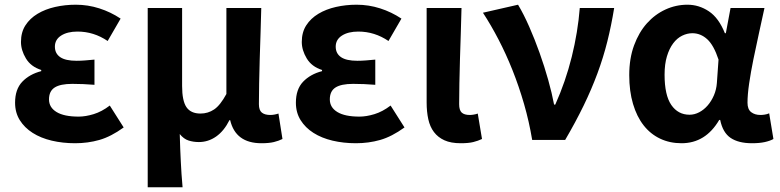

<svg xmlns="http://www.w3.org/2000/svg" viewBox="-20 -594 3311 815"><path d="M299 14Q246 14 199.5 3Q153 -8 118.5 -30Q84 -52 64 -84Q44 -116 44 -158Q44 -215 74.5 -247Q105 -279 155 -292V-297Q111 -311 90 -346Q69 -381 69 -416Q69 -457 88 -486.5Q107 -516 139.5 -535.5Q172 -555 214 -564.5Q256 -574 302 -574Q353 -574 401.5 -558.5Q450 -543 492 -515L437 -420Q378 -460 309 -460Q266 -460 239.5 -443Q213 -426 213 -396Q213 -367 235.5 -351.5Q258 -336 305 -336Q322 -336 341.5 -337.5Q361 -339 381 -341V-234Q357 -236 333.5 -237Q310 -238 287 -238Q236 -238 212 -222.5Q188 -207 188 -172Q188 -138 220 -118.5Q252 -99 314 -99Q343 -99 377.5 -109.5Q412 -120 446 -146L505 -53Q451 -14 402 0Q353 14 299 14Z M607 -560H753V-229Q753 -166 771.5 -139Q790 -112 831 -112Q863 -112 889 -129.5Q915 -147 941 -195V-560H1089Q1088 -509 1086 -453.5Q1084 -398 1082.5 -344Q1081 -290 1080 -240.5Q1079 -191 1079 -152Q1079 -126 1091.5 -116Q1104 -106 1127 -106Q1144 -106 1162 -112L1179 -4Q1163 4 1142.5 9Q1122 14 1090 14Q980 14 957 -84H954Q931 -38 897.5 -14.5Q864 9 824 9Q801 9 780.5 2.5Q760 -4 743 -25Q744 9 745 37.5Q746 66 747.5 92Q749 118 750.5 144.5Q752 171 755 201H607Z M1491 14Q1438 14 1391.5 3Q1345 -8 1310.5 -30Q1276 -52 1256 -84Q1236 -116 1236 -158Q1236 -215 1266.5 -247Q1297 -279 1347 -292V-297Q1303 -311 1282 -346Q1261 -381 1261 -416Q1261 -457 1280 -486.5Q1299 -516 1331.5 -535.5Q1364 -555 1406 -564.5Q1448 -574 1494 -574Q1545 -574 1593.5 -558.5Q1642 -543 1684 -515L1629 -420Q1570 -460 1501 -460Q1458 -460 1431.5 -443Q1405 -426 1405 -396Q1405 -367 1427.5 -351.5Q1450 -336 1497 -336Q1514 -336 1533.5 -337.5Q1553 -339 1573 -341V-234Q1549 -236 1525.5 -237Q1502 -238 1479 -238Q1428 -238 1404 -222.5Q1380 -207 1380 -172Q1380 -138 1412 -118.5Q1444 -99 1506 -99Q1535 -99 1569.5 -109.5Q1604 -120 1638 -146L1697 -53Q1643 -14 1594 0Q1545 14 1491 14Z M1936 14Q1894 14 1866.5 1.5Q1839 -11 1822 -33.5Q1805 -56 1798 -88Q1791 -120 1791 -159V-560H1939Q1938 -509 1936 -453.5Q1934 -398 1932.5 -344Q1931 -290 1930 -240.5Q1929 -191 1929 -152Q1929 -126 1940 -116Q1951 -106 1974 -106Q1981 -106 1990.5 -107.5Q2000 -109 2008 -112L2026 -4Q2009 4 1989 9Q1969 14 1936 14Z M2239 0Q2226 -78 2204.5 -152.5Q2183 -227 2155.5 -296Q2128 -365 2096 -426.5Q2064 -488 2030 -540L2179 -574Q2203 -534 2226.5 -480.5Q2250 -427 2270.5 -369.5Q2291 -312 2307 -255Q2323 -198 2332 -150H2337Q2381 -248 2407 -353Q2433 -458 2441 -560H2587Q2575 -486 2558 -418Q2541 -350 2516 -282.5Q2491 -215 2457.5 -146Q2424 -77 2379 0Z M2873 14Q2823 14 2782 -5.5Q2741 -25 2712 -62Q2683 -99 2667 -153Q2651 -207 2651 -275Q2651 -346 2671.5 -401.5Q2692 -457 2726 -495Q2760 -533 2804.5 -553.5Q2849 -574 2898 -574Q2947 -574 2989 -546Q3031 -518 3057 -453H3061L3081 -560H3225Q3214 -509 3201.5 -452.5Q3189 -396 3178 -342Q3167 -288 3160 -240Q3153 -192 3153 -158Q3153 -130 3168.5 -118Q3184 -106 3208 -106Q3216 -106 3226 -107.5Q3236 -109 3245 -113L3263 -4Q3249 4 3226.5 9Q3204 14 3172 14Q3115 14 3081.5 -8.5Q3048 -31 3037 -85H3033Q2975 14 2873 14ZM2907 -107Q2928 -107 2948 -117.5Q2968 -128 2984 -146.5Q3000 -165 3010.5 -189.5Q3021 -214 3023 -242L3030 -341Q3010 -402 2982 -427.5Q2954 -453 2919 -453Q2897 -453 2875.5 -442.5Q2854 -432 2837.5 -410Q2821 -388 2811 -355Q2801 -322 2801 -277Q2801 -190 2829.5 -148.5Q2858 -107 2907 -107Z"/></svg>

Font: Kinto Sans
Style: Bold
Weight: 700
Designer: Authors: Ryoko NISHIZUKA  (kana & ideographs); Paul D. Hunt (Latin, Greek & Cyrillic); Wenlong ZHANG  (bopomofo); Sandol
Foundry: Adobe Systems Incorporated, ookami Inc.
Version: Version 0.001